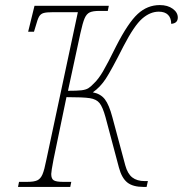

<svg xmlns="http://www.w3.org/2000/svg" viewBox="-20 -737 721 757"><path d="M55 -20H88Q114 -20 127 -26Q140 -32 147.5 -49.5Q155 -67 163 -108L287 -689H190Q163 -689 151.5 -685.5Q140 -682 134 -671.5Q128 -661 121 -635L114 -612H91L116 -714H409L405 -694H372Q346 -694 333.5 -688Q321 -682 313.5 -664.5Q306 -647 297 -606L248 -379Q284 -379 301 -381Q318 -383 328 -389Q338 -395 351 -409Q368 -425 386 -455.5Q404 -486 438 -555Q485 -647 523 -682Q561 -717 610 -717Q641 -717 661 -702.5Q681 -688 681 -668Q681 -645 655 -643Q655 -666 642.5 -678.5Q630 -691 606 -691Q572 -691 540.5 -663.5Q509 -636 467 -555Q419 -460 397 -426.5Q375 -393 346 -373Q377 -367 393.5 -345.5Q410 -324 423 -275L474 -85Q483 -52 501.5 -37.5Q520 -23 551 -23H563L558 0H546Q504 0 482 -17.5Q460 -35 449 -76L396 -275Q385 -315 372.5 -330.5Q360 -346 334 -350Q308 -354 242 -354L191 -108Q182 -61 182 -51Q182 -32 192 -26Q202 -20 228 -20H261L257 0H51Z"/></svg>

Font: Noto Serif NarrowThin
Style: Italic
Weight: 250
Width: 4
Italic angle: -12°
Designer: Monotype Design Team
Foundry: Monotype Imaging Inc.
Version: Version 1.001